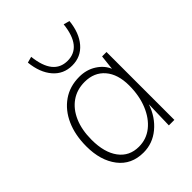

<svg xmlns="http://www.w3.org/2000/svg" viewBox="-214 -864 986 986"><g transform="rotate(-45 279.5 -371.0)"><path d="M477 -493V0H437L441 -149Q417 -79 365 -36Q313 7 247 7Q159 7 110 -57Q61 -121 61 -223Q61 -306 89 -368.5Q117 -431 168 -466.5Q219 -502 288 -502Q340 -502 380 -476.5Q420 -451 436 -412L445 -493ZM289 -464Q233 -464 191.5 -435Q150 -406 127 -353Q104 -300 104 -228Q104 -136 143 -83.5Q182 -31 251 -31Q306 -31 348 -64.5Q390 -98 414 -156.5Q438 -215 438 -289Q438 -371 398 -417.5Q358 -464 289 -464ZM422 -749 455 -740Q447 -661 407 -614.5Q367 -568 304 -568Q241 -568 201 -614.5Q161 -661 153 -740L186 -749Q202 -602 304 -602Q406 -602 422 -749Z"/></g></svg>

Font: Livvic ExtraLight
Style: Regular
Weight: 275
Designer: Jacques Le Bailly, Baron von Fonthausen
Version: Version 1.001; ttfautohint (v1.8.2)